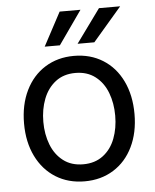

<svg xmlns="http://www.w3.org/2000/svg" viewBox="-53 -780 673 836"><g transform="rotate(-5 283.5 -362.0)"><path d="M42.1 -262.4Q42.1 -344.3 72.5 -406.6Q102.9 -468.9 157.6 -503.1Q212.4 -537.3 283.8 -537.3Q355.3 -537.3 410 -503.1Q464.8 -468.9 494.8 -406.6Q524.9 -344.3 524.9 -262.4Q524.9 -181.3 494.8 -119.3Q464.8 -57.3 410 -23.1Q355.3 11 283.8 11Q212.4 11 157.6 -23.1Q102.9 -57.3 72.5 -119.3Q42.1 -181.3 42.1 -262.4ZM440.6 -262.4Q440.6 -317.3 423.3 -362.7Q406.1 -408.1 370.7 -435.4Q335.3 -462.7 283.8 -462.7Q232 -462.7 196.8 -435.4Q161.6 -408.1 144 -362.7Q126.4 -317.3 126.4 -262.4Q126.4 -207.9 144 -162.6Q161.6 -117.4 196.8 -90.5Q232 -63.5 283.8 -63.5Q335.3 -63.5 370.7 -90.5Q406.1 -117.4 423.3 -162.6Q440.6 -207.9 440.6 -262.4ZM410.9 -734.8H503.5L377.8 -588.4H304.6ZM239 -734.8H330.1L227.2 -588.4H160.9Z"/></g></svg>

Font: Pretendard Variable
Style: Regular
Weight: 400
Designer: Base glyphs from Inter by Rasmus Andersson; Hangul glyphs from Noto Sans CJK(Source Han Sans) by Jang Soo-young and Kang
Foundry: Kil Hyung-jin
Version: Version 1.100;FEAKit 1.0